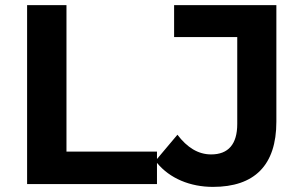

<svg xmlns="http://www.w3.org/2000/svg" viewBox="-20 -720 1181 751"><path d="M813 11C975 11 1061 -73 1061 -244V-700H661V-575H908V-235C908 -156 873 -116 806 -116C755 -116 712 -143 674 -193L594 -98V-127H240V-700H86V0H594V-83C644 -22 724 11 813 11Z"/></svg>

Font: Montserrat-Alt1
Style: Bold
Weight: 700
Designer: Differentunic
Foundry: Differentunic
Version: Version 7.222